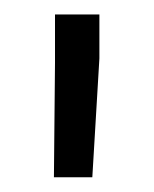

<svg xmlns="http://www.w3.org/2000/svg" viewBox="-20 -770 213 266"><path d="M117.7 -750V-689L107.9 -524.4H54.7L56.2 -682.6V-750Z"/></svg>

Font: Vazirmatn RD UI Light
Style: Regular
Weight: 300
Designer: Saber Rastikerdar
Foundry: Saber Rastikerdar
Version: Version 33.003